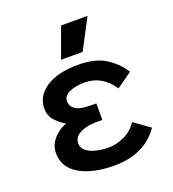

<svg xmlns="http://www.w3.org/2000/svg" viewBox="-129 -781 804 894"><g transform="rotate(-20 273.5 -334.0)"><path d="M510 -91Q475 -40 419 -12.5Q363 15 287 15Q179 15 114 -23Q49 -61 49 -132Q49 -161 63.5 -184.5Q78 -208 99 -223.5Q120 -239 141 -246Q115 -260 92 -284.5Q69 -309 69 -346Q69 -407 126 -445.5Q183 -484 287 -484Q369 -484 420 -452.5Q471 -421 503 -371L426 -316Q373 -396 287 -396Q242 -396 211 -382.5Q180 -369 180 -342Q180 -317 199.5 -303Q219 -289 252 -287Q266 -286 278.5 -286Q291 -286 305 -286V-204Q291 -204 278.5 -204Q266 -204 252 -203Q217 -200 189.5 -184.5Q162 -169 162 -138Q162 -117 179.5 -102.5Q197 -88 226 -80.5Q255 -73 287 -73Q329 -73 368 -91.5Q407 -110 432 -147ZM275 -683H406L327 -533H220Z"/></g></svg>

Font: Kreadon Light
Style: Bold
Weight: 600
Designer: Reiya WATANABE
Foundry: StudioGnu
Version: Version 1.003; ttfautohint (v1.8.4.7-5d5b);gftools[0.9.32]